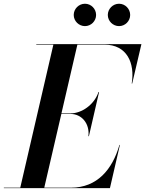

<svg xmlns="http://www.w3.org/2000/svg" viewBox="-66 -980 756 1000"><path d="M495.5 -902C495.5 -870.5 522 -844 554 -844C586 -844 612 -870.5 612 -902C612 -934 586 -960.5 554 -960.5C522 -960.5 495.5 -934 495.5 -902ZM318 -902C318 -870.5 344.5 -844 376.5 -844C408.5 -844 434.5 -870.5 434.5 -902C434.5 -934 408.5 -960.5 376.5 -960.5C344.5 -960.5 318 -934 318 -902ZM302 -386.5C358.5 -386.5 402 -337.5 394.5 -270.5H397L450 -500.5H447C424.5 -433.5 358.5 -389.5 302 -389.5H254L337 -747.5H478C595 -747.5 637.5 -652 620 -545H622.5L670.5 -750H123V-747.5H212L39.5 -2.5H-46V0H506.5L558.5 -225H556C519.5 -98 440.5 -2.5 304 -2.5H164.5L253.5 -386.5Z"/></svg>

Font: Bodoni* 72pt Medium
Style: Italic
Weight: 500
Italic angle: -13°
Version: Version 2.3